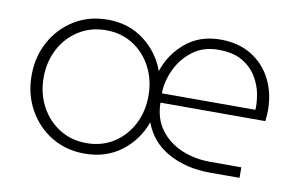

<svg xmlns="http://www.w3.org/2000/svg" viewBox="-62 -632 1171 754"><g transform="rotate(10 524.0 -255.0)"><path d="M313 12Q238 12 180 -23.5Q122 -59 88.5 -119.5Q55 -180 55 -255Q55 -330 88.5 -390.5Q122 -451 180 -486.5Q238 -522 313 -522Q396 -522 457 -476Q518 -430 544 -358Q567 -428 623.5 -475Q680 -522 762 -522Q834 -522 886 -490Q938 -458 965.5 -403.5Q993 -349 993 -281Q993 -258 990 -237H572Q573 -173 605.5 -129.5Q638 -86 690.5 -64Q743 -42 804 -42H929V0H810Q717 0 645.5 -39Q574 -78 546 -154Q520 -81 459 -34.5Q398 12 313 12ZM571 -274H944Q946 -299 940 -334Q934 -369 914.5 -402.5Q895 -436 858 -458.5Q821 -481 760 -481Q701 -481 659 -449.5Q617 -418 594.5 -370.5Q572 -323 571 -274ZM313 -30Q374 -30 421 -60Q468 -90 494.5 -141Q521 -192 521 -255Q521 -318 494.5 -369Q468 -420 421 -450Q374 -480 313 -480Q252 -480 204.5 -450Q157 -420 130 -369Q103 -318 103 -255Q103 -192 130 -141Q157 -90 204.5 -60Q252 -30 313 -30Z"/></g></svg>

Font: MuseoModerno ExtraLight
Style: Regular
Weight: 200
Designer: Pablo Cosgaya, Héctor Gatti, Marcela Romero, and the Authors of The MuseoModerno Project.
Foundry: Omnibus-Type Team
Version: Version 1.001